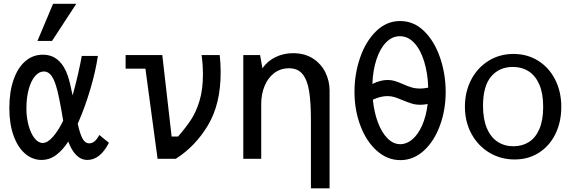

<svg xmlns="http://www.w3.org/2000/svg" viewBox="-20 -842 3040 1018"><path d="M29.5 -268.5Q29.5 -354.5 51.8 -418.8Q74 -483 114.2 -517.5Q154.5 -552 206.5 -552Q256 -552 289 -522.2Q322 -492.5 339.5 -440Q351 -406.5 365 -336Q380 -389.5 393.8 -449.5Q407.5 -509.5 413.5 -545.5H499Q486.5 -461.5 458.5 -367.8Q430.5 -274 399 -202L392 -186Q403.5 -133.5 417.2 -107.8Q431 -82 453.5 -82Q469 -82 482.5 -93.8Q496 -105.5 506.5 -126.5L557.5 -85Q511 6 443.5 6Q410.5 6 385 -19Q359.5 -44 342 -91.5Q312.5 -46 277.5 -20Q242.5 6 200 6Q152 6 113 -27.5Q74 -61 51.8 -123.2Q29.5 -185.5 29.5 -268.5ZM178.5 -625 261.5 -822H384.5L256 -625ZM206.5 -84Q232 -84 260.8 -116.8Q289.5 -149.5 315 -202Q305.5 -261 295 -313.2Q284.5 -365.5 277 -387Q265.5 -425 250 -444Q234.5 -463 212.5 -463Q187.5 -463 166.2 -438.8Q145 -414.5 132.5 -369.8Q120 -325 120 -266Q120 -218 131.8 -176Q143.5 -134 163.2 -109Q183 -84 206.5 -84Z M751 -478H646V-550H840.5L890 -118H924Q966 -166.5 993 -207.5Q1020 -248.5 1038 -308Q1056 -367.5 1056 -447.5Q1056 -497.5 1049 -550H1145Q1150 -504.5 1150 -458.5Q1150 -291 1083.2 -178.8Q1016.5 -66.5 912 0H815.5Z M1513 -480Q1467 -480 1433.5 -454.2Q1400 -428.5 1382.5 -385.2Q1365 -342 1365 -291V0H1270V-151V-277V-550H1359L1371.5 -480Q1397.5 -518 1440.5 -539Q1483.5 -560 1533.5 -560Q1595.5 -560 1639.2 -531.8Q1683 -503.5 1705.2 -458Q1727.5 -412.5 1727.5 -362V156.5H1628.5V-206Q1628.5 -301 1618.8 -360Q1609 -419 1583.8 -449.5Q1558.5 -480 1513 -480Z M1859.5 -355.5Q1859.5 -449 1889 -535.5Q1918.5 -622 1973.8 -676.2Q2029 -730.5 2101.5 -730.5Q2174.5 -730.5 2229.2 -676.5Q2284 -622.5 2313.5 -535.8Q2343 -449 2343 -355Q2343 -258.5 2312.2 -175.5Q2281.5 -92.5 2226.8 -42.8Q2172 7 2103 7Q2034 7 1978.2 -42.5Q1922.5 -92 1891 -175.2Q1859.5 -258.5 1859.5 -355.5ZM2247.5 -290.5Q2226 -286.5 2209.5 -286.5Q2184.5 -286.5 2164.5 -292.5Q2144.5 -298.5 2115.5 -310.5Q2089.5 -321.5 2072 -327Q2054.5 -332.5 2033.5 -332.5Q1998.5 -332.5 1957 -313.5Q1963.5 -247 1983.5 -193.5Q2003.5 -140 2034.2 -108.8Q2065 -77.5 2102.5 -77.5Q2136 -77.5 2166.2 -103Q2196.5 -128.5 2218 -176.8Q2239.5 -225 2247.5 -290.5ZM2034.5 -418Q2055.5 -418 2073.5 -412.5Q2091.5 -407 2115.5 -396.5Q2142 -384.5 2162.5 -378.5Q2183 -372.5 2207.5 -372.5Q2228.5 -372.5 2250.5 -377.5Q2248 -453.5 2229 -515.8Q2210 -578 2176.8 -614Q2143.5 -650 2100 -650Q2059 -650 2027 -617.2Q1995 -584.5 1976 -526.8Q1957 -469 1954.5 -397Q1998 -418 2034.5 -418Z M2445 -276.5Q2445 -355 2478 -418.8Q2511 -482.5 2569.8 -519.2Q2628.5 -556 2702.5 -556Q2775.5 -556 2833.2 -520Q2891 -484 2923.5 -420Q2956 -356 2956 -275Q2956 -196 2925.2 -132.5Q2894.5 -69 2838.2 -32.8Q2782 3.5 2708.5 3.5Q2635.5 3.5 2575.2 -32.2Q2515 -68 2480 -132Q2445 -196 2445 -276.5ZM2860 -275.5Q2860 -346 2839.8 -393.2Q2819.5 -440.5 2783.2 -463.8Q2747 -487 2698.5 -487Q2627 -487 2584 -436.2Q2541 -385.5 2541 -281.5Q2541 -211 2561.2 -162.8Q2581.5 -114.5 2618 -90.5Q2654.5 -66.5 2702.5 -66.5Q2748.5 -66.5 2784 -88.8Q2819.5 -111 2839.8 -158Q2860 -205 2860 -275.5Z"/></svg>

Font: JuliaMono Medium
Style: Regular
Weight: 500
Monospace: yes
Designer: cormullion
Foundry: corm
Version: Version 0.054; ttfautohint (v1.8.4)